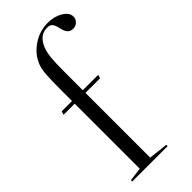

<svg xmlns="http://www.w3.org/2000/svg" viewBox="-237 -776 818 818"><g transform="rotate(-45 172.0 -366.5)"><path d="M344 -674Q344 -659 333 -648.5Q322 -638 307 -638Q291 -638 281.5 -648Q272 -658 268 -679Q262 -704 254.5 -712Q247 -720 230 -720Q185 -720 164 -668Q156 -647 153 -619.5Q150 -592 150 -537V-424H243L238 -408H150V-18L237 -8V0H24V-8L85 -16V-408H18L23 -424H85V-482Q85 -555 87.5 -584Q90 -613 97 -632Q114 -676 156 -704.5Q198 -733 247 -733Q286 -733 315 -715.5Q344 -698 344 -674Z"/></g></svg>

Font: Libre Caslon Display
Style: Regular
Weight: 400
Designer: Pablo Impallari, Rodrigo Fuenzalida
Foundry: Pablo Impallari, Rodrigo Fuenzalida
Version: Version 1.100; ttfautohint (v1.6) -l 8 -r 50 -G 200 -x 14 -D